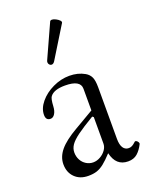

<svg xmlns="http://www.w3.org/2000/svg" viewBox="-132 -750 650 832"><g transform="rotate(-20 193.0 -334.0)"><path d="M44.4 -72.8Q44.4 -106.9 69.3 -137Q94.2 -167 149.9 -199.2L238.3 -251V-351.1Q238.3 -391.6 167 -391.6Q116.2 -391.6 98.6 -368.2Q91.3 -359.4 89.4 -324.2Q88.4 -303.2 80.3 -290.3Q72.3 -277.3 60.1 -277.3Q38.6 -277.3 38.6 -302.7Q38.6 -332.5 62 -360.8Q85.4 -389.2 122.8 -407Q160.2 -424.8 199.2 -424.8Q238.8 -424.8 269.5 -407.2Q285.6 -397.9 293 -382.3Q300.3 -366.7 300.3 -335V-97.2Q300.3 -70.3 309.3 -56.2Q318.4 -42 335.4 -42Q343.8 -42 351.1 -45.9Q358.4 -49.8 368.2 -59.1Q371.1 -62 376 -59.3Q380.9 -56.6 383.8 -51.5Q386.7 -46.4 385.3 -43Q372.6 -17.6 356 -3.2Q339.4 11.2 313.5 11.2Q257.8 11.2 243.2 -51.8Q219.2 -25.9 202.4 -12.7Q185.5 0.5 168.9 5.9Q152.3 11.2 129.9 11.2Q91.3 11.2 67.9 -12Q44.4 -35.2 44.4 -72.8ZM169.4 -36.6Q186.5 -36.6 202.4 -45.7Q218.3 -54.7 228.3 -68.8Q238.3 -83 238.3 -98.1V-220.2L232.4 -224.6Q181.6 -194.3 155 -174.8Q128.4 -155.3 117.4 -139.2Q106.4 -123 106.4 -104.5Q106.4 -85.9 114.7 -70.3Q123 -54.7 137.7 -45.7Q152.3 -36.6 169.4 -36.6ZM144.5 -496.1Q139.2 -496.1 134.8 -500.7Q130.4 -505.4 130.4 -511.7Q130.4 -516.1 132.3 -520L202.6 -674.8Q205.1 -679.2 211.4 -679.2Q218.8 -679.2 229 -674.1Q239.3 -668.9 245.4 -662.4Q251.5 -655.8 248.5 -650.9L159.2 -505.9Q152.8 -496.1 144.5 -496.1Z"/></g></svg>

Font: JuniusX Light
Style: Regular
Weight: 300
Designer: Peter S. Baker
Foundry: Briery Creek Software
Version: Version 1.008